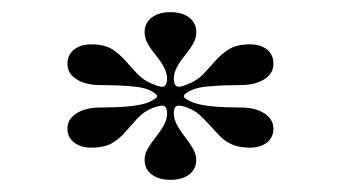

<svg xmlns="http://www.w3.org/2000/svg" viewBox="-20 -748 562 316"><path d="M261 -452Q241 -452 229.5 -461Q218 -470 218 -485Q218 -495 223.5 -504Q229 -513 236.5 -522.5Q244 -532 249.5 -541.5Q255 -551 255 -562Q255 -570 251 -573Q247 -576 233 -571Q217 -565 206.5 -553.5Q196 -542 186.5 -531Q177 -520 164.5 -512.5Q152 -505 130 -505Q113 -505 102 -513.5Q91 -522 91 -536Q91 -552 106 -561.5Q121 -571 144 -571Q155 -571 170 -571.5Q185 -572 200.5 -574Q216 -576 225 -580Q239 -586 238.5 -590Q238 -594 225 -600Q216 -604 201 -605.5Q186 -607 171 -607.5Q156 -608 145 -608Q121 -608 106 -617.5Q91 -627 91 -643Q91 -658 102 -666.5Q113 -675 130 -675Q152 -675 164.5 -667Q177 -659 186.5 -648Q196 -637 206.5 -626Q217 -615 233 -609Q247 -603 251 -606.5Q255 -610 255 -618Q255 -628 249.5 -638Q244 -648 236.5 -657Q229 -666 223.5 -675.5Q218 -685 218 -695Q218 -710 229.5 -719Q241 -728 261 -728Q280 -728 291.5 -719Q303 -710 303 -695Q303 -685 297.5 -675.5Q292 -666 284.5 -657Q277 -648 271.5 -638Q266 -628 266 -618Q266 -610 270 -606.5Q274 -603 288 -609Q304 -615 314.5 -626Q325 -637 334.5 -648Q344 -659 357 -667Q370 -675 391 -675Q409 -675 419.5 -666.5Q430 -658 430 -643Q430 -627 415 -617.5Q400 -608 376 -608Q365 -608 350 -607.5Q335 -607 320 -605.5Q305 -604 296 -600Q283 -594 282.5 -590Q282 -586 296 -580Q306 -576 321 -574Q336 -572 351.5 -571.5Q367 -571 377 -571Q400 -571 415 -561.5Q430 -552 430 -536Q430 -522 419.5 -513.5Q409 -505 391 -505Q374 -505 362.5 -510Q351 -515 343 -523Q335 -531 327 -540Q319 -549 310 -557.5Q301 -566 288 -571Q274 -576 270 -573Q266 -570 266 -562Q266 -552 271.5 -542Q277 -532 284.5 -522.5Q292 -513 297.5 -503.5Q303 -494 303 -485Q303 -470 291.5 -461Q280 -452 261 -452Z"/></svg>

Font: Kalnia SemiExpanded ExtraLight
Style: Regular
Weight: 250
Width: 6
Designer: Frida Medrano
Foundry: Frida Medrano
Version: Version 1.105